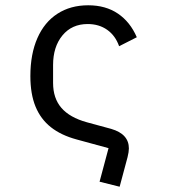

<svg xmlns="http://www.w3.org/2000/svg" viewBox="-20 -548 640 727"><path d="M391 13 270 -20Q211 -36 172.5 -66.5Q134 -97 114.5 -144.5Q95 -192 95 -260Q95 -343 121.5 -403.5Q148 -464 197.5 -496Q247 -528 314 -528Q380 -528 426.5 -496.5Q473 -465 498 -407L431 -373Q417 -413 386 -435Q355 -457 312 -457Q252 -457 216.5 -414Q181 -371 181 -302V-234Q181 -176 212.5 -139.5Q244 -103 309 -85L401 -60Q435 -50 451.5 -31.5Q468 -13 468 14Q468 27 463 47L433 159L357 140Z"/></svg>

Font: iA Writer Duo V
Style: Regular
Weight: 400
Designer: Mike Abbink, Paul van der Laan, Pieter van Rosmalen, Oliver Reichenstein
Foundry: Information Architects Inc.
Version: Version 2.000